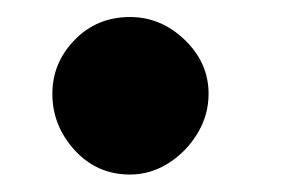

<svg xmlns="http://www.w3.org/2000/svg" viewBox="-20 -200 333 220"><path d="M129 0Q91 0 65.5 -28Q40 -56 40 -92.5Q40 -128 65.5 -154.2Q91 -180.5 129 -180.5Q164.5 -180.5 191.8 -154.2Q219 -128 219 -92.5Q219 -68 206.2 -47Q193.5 -26 173 -13Q152.5 0 129 0Z"/></svg>

Font: Edu AU VIC WA NT Hand
Style: Bold
Weight: 700
Version: Version 1.001